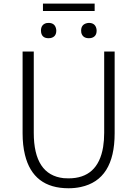

<svg xmlns="http://www.w3.org/2000/svg" viewBox="-20 -1008 744 1041"><path d="M351.6 12.7Q159.2 12.7 115.2 -168.9Q102.5 -220.7 102.5 -285.2V-728.5H163.1V-288.1Q163.1 -59.6 325.2 -42Q338.9 -41 351.6 -41Q510.7 -41 539.1 -210.9Q544.9 -247.1 544.9 -288.1V-728.5H601.6V-285.2Q601.6 -33.2 418 5.9Q386.7 12.7 351.6 12.7ZM243.2 -800.8Q209 -800.8 203.1 -831.1Q202.1 -835.9 202.1 -841.8Q202.1 -875 231.4 -882.8Q238.3 -883.8 243.2 -883.8Q275.4 -883.8 283.2 -855.5Q285.2 -848.6 285.2 -841.8Q285.2 -808.6 254.9 -801.8Q249 -800.8 243.2 -800.8ZM212.9 -948.2V-988.3H493.2V-948.2ZM461.9 -800.8Q428.7 -800.8 420.9 -830.1Q419.9 -835.9 419.9 -841.8Q419.9 -874 449.2 -881.8Q456.1 -883.8 461.9 -883.8Q494.1 -883.8 502 -855.5Q503.9 -848.6 503.9 -841.8Q503.9 -808.6 473.6 -801.8Q467.8 -800.8 461.9 -800.8Z"/></svg>

Font: Taipei Sans TC Beta Light
Style: Regular
Weight: 300
Designer: JT Foundry
Foundry: JT Foundry
Version: Version 1.000